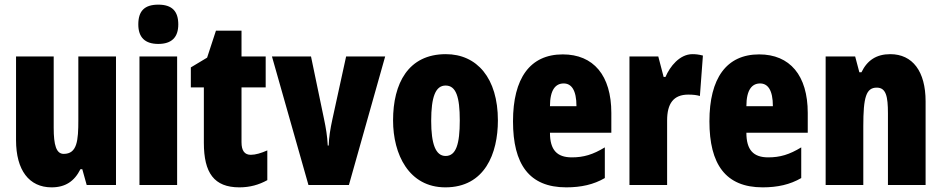

<svg xmlns="http://www.w3.org/2000/svg" viewBox="-20 -796 4051 826"><path d="M479 -553H317V-280C317 -191 312 -134 254 -134C222 -134 211 -172 211 -246V-553H49V-193C49 -64 105 10 202 10C261 10 300 -16 326 -68H334L353 0H479Z M661 -776C601 -776 575 -748 575 -691C575 -635 604 -607 661 -607C718 -607 747 -635 747 -691C747 -747 721 -776 661 -776ZM742 -553H580V0H742Z M1059 -130C1032 -130 1019 -148 1019 -184V-420H1123V-553H1019V-664H909L871 -548L801 -506V-420H857V-182C857 -52 901 10 1010 10C1055 10 1094 -1 1130 -21V-149C1103 -137 1079 -130 1059 -130Z M1307 0H1481L1637 -553H1469L1410 -283C1401 -242 1395 -204 1394 -170H1390C1388 -211 1382 -246 1374 -284L1318 -553H1150Z M2122 -278C2122 -460 2032 -563 1898 -563C1736 -563 1671 -437 1671 -278C1671 -132 1739 10 1896 10C2066 10 2122 -136 2122 -278ZM1835 -276C1835 -380 1854 -428 1897 -428C1942 -428 1958 -379 1958 -278C1958 -176 1942 -125 1897 -125C1854 -125 1835 -177 1835 -276Z M2401 -562C2260 -562 2187 -459 2187 -274C2187 -90 2256 10 2416 10C2480 10 2534 -2 2582 -30V-162C2531 -131 2491 -119 2440 -119C2376 -119 2346 -151 2346 -225H2610V-310C2610 -472 2533 -562 2401 -562ZM2405 -437C2438 -437 2460 -409 2460 -339H2346C2346 -411 2371 -437 2405 -437Z M2959 -563C2904 -563 2862 -510 2843 -465H2835L2812 -553H2688V0H2850V-278C2850 -350 2877 -389 2941 -389C2962 -389 2978 -387 2991 -383L3004 -557C2984 -562 2972 -563 2959 -563Z M3246 -562C3105 -562 3032 -459 3032 -274C3032 -90 3101 10 3261 10C3325 10 3379 -2 3427 -30V-162C3376 -131 3336 -119 3285 -119C3221 -119 3191 -151 3191 -225H3455V-310C3455 -472 3378 -562 3246 -562ZM3250 -437C3283 -437 3305 -409 3305 -339H3191C3191 -411 3216 -437 3250 -437Z M3810 -563C3751 -563 3711 -537 3686 -485H3677L3659 -553H3532V0H3694V-253C3694 -378 3706 -419 3752 -419C3792 -419 3800 -381 3800 -308V0H3962V-360C3962 -489 3906 -563 3810 -563Z"/></svg>

Font: Noto Sans Armenian ExtraCondensed Black
Style: Regular
Weight: 900
Width: 2
Designer: Monotype Design Team
Foundry: Monotype Imaging Inc.
Version: Version 2.008